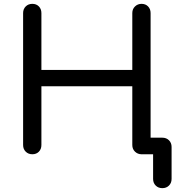

<svg xmlns="http://www.w3.org/2000/svg" viewBox="-20 -801 911 997"><path d="M148 0Q127 0 113.5 -13.5Q100 -27 100 -48V-733Q100 -754 113.5 -767.5Q127 -781 148 -781Q169 -781 182 -767.5Q195 -754 195 -733V-438H667V-733Q667 -754 681 -767.5Q695 -781 715 -781Q736 -781 749 -767.5Q762 -754 762 -733V-48Q762 -27 749 -13.5Q736 0 715 0Q695 0 681 -13.5Q667 -27 667 -48V-353H195V-48Q195 -27 182 -13.5Q169 0 148 0ZM823 176Q802 176 788.5 162.5Q775 149 775 128V0H712V-86H823Q844 -86 857.5 -72.5Q871 -59 871 -38V128Q871 149 857.5 162.5Q844 176 823 176Z"/></svg>

Font: Comfortaa SemiBold
Style: Regular
Weight: 600
Designer: Johan Aakerlund
Foundry: Johan Aakerlund
Version: Version 3.104; ttfautohint (v1.8.1.43-b0c9)